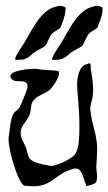

<svg xmlns="http://www.w3.org/2000/svg" viewBox="-20 -646 378 670"><path d="M108 -406H107C83 -406 16 -401 16 -380C16 -377 18 -374 21 -370C35 -353 76 -375 76 -344V-341C76 -334 51 -275 47 -269C41 -261 31 -257 26 -248C15 -225 14 -189 10 -165V-158C10 -119 45 -1 66 2C78 3 87 4 96 4C165 4 171 -41 240 -58H245C267 -58 272 -17 279 -5C280 -2 281 4 284 3C291 1 311 -3 315 -10C318 -17 319 -23 319 -30C319 -41 316 -52 316 -63C317 -84 319 -106 319 -128C319 -159 310 -191 302 -222C300 -233 297 -245 296 -257C296 -260 295 -262 295 -265C295 -283 303 -298 304 -316C305 -322 305 -328 305 -333C305 -357 301 -380 297 -404C296 -408 298 -425 293 -425H291C290 -425 288 -424 286 -423C255 -418 249 -375 249 -348C249 -326 257 -268 257 -213V-196C257 -161 254 -129 245 -113C238 -98 213 -86 199 -79C192 -76 170 -67 159 -67H157C138 -71 89 -77 81 -97C75 -110 74 -125 67 -139C60 -153 52 -166 52 -182C52 -203 65 -214 74 -229L80 -239C92 -258 83 -280 98 -297C114 -315 137 -318 154 -333C163 -342 186 -372 186 -390C186 -393 185 -396 184 -398C183 -400 118 -402 108 -406ZM35 -437C36 -437 50 -437 58 -438C70 -439 84 -449 91 -456C95 -462 120 -475 134 -483C145 -489 151 -519 162 -529C168 -536 190 -545 192 -552C195 -561 208 -591 208 -606C208 -609 210 -619 208 -620C203 -624 193 -626 186 -626C184 -626 182 -625 180 -624C120 -614 89 -534 60 -489C57 -484 33 -451 33 -440C33 -438 34 -437 35 -437ZM164 -437C165 -437 179 -437 187 -438C199 -439 213 -449 220 -456C224 -462 249 -475 263 -483C274 -489 280 -519 291 -529C297 -536 319 -545 321 -552C324 -561 337 -591 337 -606C337 -609 339 -619 337 -620C332 -624 322 -626 315 -626C313 -626 311 -625 309 -624C249 -614 218 -534 189 -489C186 -484 162 -451 162 -440C162 -438 163 -437 164 -437Z"/></svg>

Font: Ancial
Style: Regular
Weight: 400
Designer: Daytona Mess (Anne-Dauphine Borione)
Foundry: Daytona Mess (Anne-Dauphine Borione)
Version: Version 1.000;Glyphs 3.2 (3192)